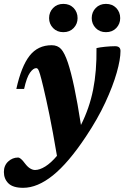

<svg xmlns="http://www.w3.org/2000/svg" viewBox="-72 -678 626 964"><path d="M49 -231.5H10Q35 -345 76.5 -398Q118 -451 187.5 -451Q217.5 -451 235 -431.5Q252.5 -412 269 -363Q284.5 -316.5 300.8 -239.8Q317 -163 334.5 -50.5Q377 -135 395.5 -227.5Q414 -320 412.5 -436.5Q428.5 -440.5 455.8 -443.2Q483 -446 506 -446Q533 -446 533 -422Q533 -380 514 -313Q495 -246 456.8 -163.5Q418.5 -81 359.5 7.5Q271.5 140 193.8 202.5Q116 265 44.5 265Q-7 265 -29.8 242.5Q-52.5 220 -52.5 185.5Q-52.5 153 -31 133Q-9.5 113 18.5 113Q25 113 33.2 119.8Q41.5 126.5 54 143.5Q67 160.5 79.8 168Q92.5 175.5 104 175.5Q127 175.5 155.5 157.8Q184 140 214 104.5Q193 -19.5 176.5 -100Q160 -180.5 145.5 -241Q135 -285 129 -305Q123 -325 119 -330.5Q115 -336 110 -336Q95 -336 78.5 -313Q62 -290 49 -231.5ZM246 -516.5Q214.5 -516.5 194.5 -537.2Q174.5 -558 174.5 -587Q174.5 -617 194.5 -637.8Q214.5 -658.5 246 -658.5Q278 -658.5 297.8 -637.8Q317.5 -617 317.5 -587Q317.5 -558 297.8 -537.2Q278 -516.5 246 -516.5ZM460 -516.5Q428.5 -516.5 408.5 -537.2Q388.5 -558 388.5 -587Q388.5 -617 408.5 -637.8Q428.5 -658.5 460 -658.5Q492 -658.5 511.8 -637.8Q531.5 -617 531.5 -587Q531.5 -558 511.8 -537.2Q492 -516.5 460 -516.5Z"/></svg>

Font: Newsreader 16pt ExtraBold
Style: Italic
Weight: 800
Italic angle: -17°
Designer: Hugues Gentile
Foundry: Production Type
Version: Version 1.003; ttfautohint (v1.8.3)